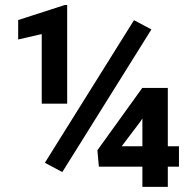

<svg xmlns="http://www.w3.org/2000/svg" viewBox="-20 -728 756 748"><path d="M241.7 -708.5V-324.2H142.6V-595.2L50.8 -574.2V-649.9L232.4 -708.5ZM569.8 -613.3 222.7 -57.6 154.8 -93.8 502 -649.4ZM677.2 -158.2V-78.6H633.8V0H534.7V-78.6H365.2L359.4 -142.6L534.2 -385.3H633.8V-158.2ZM454.1 -158.2H534.7V-266.6L526.9 -254.4Z"/></svg>

Font: Vazirmatn RD UI
Style: Bold
Weight: 700
Designer: Saber Rastikerdar
Foundry: Saber Rastikerdar
Version: Version 33.003